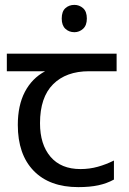

<svg xmlns="http://www.w3.org/2000/svg" viewBox="-20 -757 530 787"><path d="M285 -737Q305 -737 320.5 -723.5Q336 -710 336 -681Q336 -653 320.5 -639Q305 -625 285 -625Q263 -625 248 -639Q233 -653 233 -681Q233 -710 248 -723.5Q263 -737 285 -737ZM301 10Q183 10 118 -57Q53 -124 53 -245Q53 -325 82 -380.5Q111 -436 165 -465H8V-537H458V-465H345Q251 -465 197.5 -411.5Q144 -358 144 -252Q144 -165 187 -114.5Q230 -64 310 -64Q347 -64 381 -73.5Q415 -83 447 -99V-21Q418 -5 383 2.5Q348 10 301 10Z"/></svg>

Font: lgurmukhi15
Style: Book
Weight: 400
Designer: Jelle Bosma - Monotype Design Team
Foundry: Monotype Imaging Inc.
Version: Version 2.003